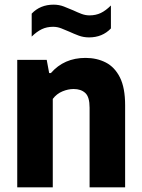

<svg xmlns="http://www.w3.org/2000/svg" viewBox="-20 -804 608 824"><path d="M54 0V-547H180.5L191 -490.5H198.5Q255 -555.5 347 -555.5Q395.5 -555.5 434 -535.8Q472.5 -516 494.8 -471.5Q517 -427 517 -352.5V0H364.5V-342Q364.5 -388 346 -405Q327.5 -422 296 -422Q272.5 -422 247.8 -411.8Q223 -401.5 206.5 -379.5V0ZM362 -643.5Q338.5 -643.5 317.8 -651.2Q297 -659 277.5 -668Q259.5 -676 242.5 -682.5Q225.5 -689 208 -689Q181 -689 159.5 -678.8Q138 -668.5 116 -647V-745.5Q152.5 -784 210 -784Q233.5 -784 254.2 -776Q275 -768 294.5 -759.5Q312.5 -751 329.5 -744.5Q346.5 -738 364 -738Q391 -738 412.5 -748.2Q434 -758.5 456 -780.5V-682Q419.5 -643.5 362 -643.5Z"/></svg>

Font: Encode Sans SemiCondensed SemiCondensed
Style: Bold
Weight: 700
Width: 4
Designer: Multiple Designers
Foundry: Impallari Type
Version: Version 3.000; ttfautohint (v1.8.3) -l 8 -r 50 -G 200 -x 14 